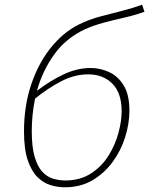

<svg xmlns="http://www.w3.org/2000/svg" viewBox="-20 -789 634 816"><path d="M255 7Q226 7 195.5 -2Q165 -11 139.5 -36Q114 -61 98 -108Q82 -155 82 -231Q82 -342 114.5 -435.5Q147 -529 204 -596Q261 -663 335 -694Q368 -709 412 -720.5Q456 -732 501 -743.5Q546 -755 584 -769L594 -739Q552 -724 507.5 -714Q463 -704 420.5 -692.5Q378 -681 342 -665Q260 -627 210 -557Q160 -487 137 -403Q193 -446 250.5 -473Q308 -500 365 -500Q406 -500 444 -482.5Q482 -465 506 -425.5Q530 -386 530 -319Q530 -265 512.5 -208Q495 -151 460 -102.5Q425 -54 374 -23.5Q323 7 255 7ZM115 -231Q115 -165 127 -123.5Q139 -82 159 -60Q179 -38 204.5 -30Q230 -22 257 -22Q321 -22 367 -52Q413 -82 441.5 -128Q470 -174 483.5 -224.5Q497 -275 497 -316Q497 -394 457.5 -433.5Q418 -473 355 -473Q296 -473 239 -443Q182 -413 129 -370Q122 -336 118.5 -301Q115 -266 115 -231Z"/></svg>

Font: Bitter ExtraLight
Style: Italic
Weight: 200
Italic angle: -9°
Designer: Sol Matas, and Bitter project Authors
Foundry: Sol Matas
Version: Version 2.001